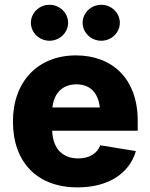

<svg xmlns="http://www.w3.org/2000/svg" viewBox="-20 -789 641 819"><path d="M310.5 10.3C442.9 10.3 532.2 -49.8 559.6 -144.5L407.7 -169.4C394 -132.8 359.4 -113.3 313.5 -113.3C249 -113.3 205.6 -152.3 202.6 -231.4H567.4V-274.4C567.4 -454.6 457.5 -552.7 304.2 -552.7C140.1 -552.7 35.2 -439.5 35.2 -271C35.2 -96.2 139.2 10.3 310.5 10.3ZM412.1 -615.2C455.6 -615.2 491.2 -649.9 491.2 -691.9C491.2 -733.9 455.6 -768.6 412.1 -768.6C368.2 -768.6 332.5 -733.9 332.5 -691.9C332.5 -649.9 368.2 -615.2 412.1 -615.2ZM190.9 -615.2C234.9 -615.2 270.5 -649.9 270.5 -691.9C270.5 -733.9 234.9 -768.6 190.9 -768.6C147.5 -768.6 111.8 -733.9 111.8 -691.9C111.8 -649.9 147.5 -615.2 190.9 -615.2ZM203.6 -330.6C210 -390.6 245.6 -429.2 305.7 -429.2C365.2 -429.2 398.9 -392.6 405.8 -330.6Z"/></svg>

Font: Inter ExtraBold
Style: Regular
Weight: 800
Designer: Rasmus Andersson
Foundry: rsms
Version: Version 4.001;git-9221beed3